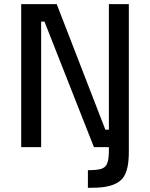

<svg xmlns="http://www.w3.org/2000/svg" viewBox="-20 -708 721 924"><path d="M403 111Q447 111 467.5 104.5Q488 98 496 78Q504 58 504 14V0H432L194 -604H178V0H82V-688H253L487 -84H504V-688H600V24Q600 108 574 145Q548 182 481 192Q454 196 403 196Z"/></svg>

Font: Cairo SemiBold
Style: Regular
Weight: 600
Designer: Mohamed Gaber, the designers of Titillium
Foundry: Kief Type Foundry
Version: Version 2.009; ttfautohint (v1.5.33-1714) -l 8 -r 50 -G 200 